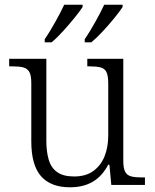

<svg xmlns="http://www.w3.org/2000/svg" viewBox="-20 -786 658 816"><path d="M277 10Q196 10 154.5 -37Q113 -84 113 -185V-433Q113 -466 104.5 -480.5Q96 -495 79 -499.5Q62 -504 33 -504H19V-536H177V-186Q177 -142 187 -107.5Q197 -73 223 -54.5Q249 -36 295 -36Q345 -36 377 -59.5Q409 -83 424.5 -122Q440 -161 440 -210V-431Q440 -464 432.5 -479.5Q425 -495 407.5 -499.5Q390 -504 361 -504H351V-536H504V-102Q504 -71 512 -56Q520 -41 537 -36.5Q554 -32 579 -32H596V0H453L445 -86H440Q414 -37 374 -13.5Q334 10 277 10ZM340 -619Q361 -650 384 -691Q407 -732 423 -766H501V-756Q490 -739 466.5 -710Q443 -681 416.5 -652.5Q390 -624 368 -606H340ZM170 -619Q191 -650 214 -691Q237 -732 253 -766H331V-756Q320 -739 296.5 -710Q273 -681 247 -652.5Q221 -624 199 -606H170Z"/></svg>

Font: Noto Serif Gujarati Light
Style: Regular
Weight: 300
Version: Version 2.102